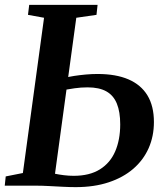

<svg xmlns="http://www.w3.org/2000/svg" viewBox="-20 -763 680 789"><path d="M291 6Q267.5 6 238.2 4.5Q209 3 180.5 1.5Q152 0 129.5 0H-0.5L3.5 -38L74 -52L161 -690L95 -702L100 -743H381L376.5 -702L293.5 -690L206 -49Q222.5 -45.5 242.8 -43Q263 -40.5 283 -40.5Q348 -40.5 390.5 -67Q433 -93.5 453.5 -141.2Q474 -189 474 -252Q474 -303.5 460.2 -337.2Q446.5 -371 417 -387.5Q387.5 -404 340 -404Q312.5 -404 286.2 -400.2Q260 -396.5 241.5 -393L246.5 -443Q262 -447.5 284.8 -451Q307.5 -454.5 332.8 -456.8Q358 -459 380.5 -459Q456.5 -459 508 -436.8Q559.5 -414.5 586 -370.8Q612.5 -327 612.5 -261.5Q612.5 -203 590.8 -154Q569 -105 527.5 -69.2Q486 -33.5 426.5 -13.8Q367 6 291 6Z"/></svg>

Font: Merriweather 48pt SemiBold
Style: Italic
Weight: 600
Italic angle: -7.8°
Designer: Eben Sorkin
Foundry: Eben Sorkin
Version: Version 2.101